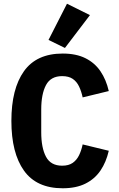

<svg xmlns="http://www.w3.org/2000/svg" viewBox="-20 -997 640 1029"><path d="M316 12Q176 12 108.5 -82.5Q41 -177 41 -349Q41 -521 108.5 -615.5Q176 -710 316 -710Q388 -710 438 -685Q488 -660 518.5 -615Q549 -570 563 -509L423 -475Q416 -508 403.5 -534Q391 -560 369.5 -574.5Q348 -589 313 -589Q252 -589 226.5 -541Q201 -493 201 -410V-288Q201 -205 226.5 -157Q252 -109 313 -109Q348 -109 369.5 -124Q391 -139 403.5 -164.5Q416 -190 423 -223L563 -189Q549 -128 518.5 -83Q488 -38 438 -13Q388 12 316 12ZM328 -740 240 -783 339 -977 462 -916Z"/></svg>

Font: Lilex
Style: Regular
Weight: 400
Monospace: yes
Designer: Mike Abbink, Paul van der Laan, Pieter van Rosmalen, Mikhael Khrustik
Foundry: Mikhael Khrustik
Version: Version 2.510